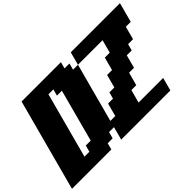

<svg xmlns="http://www.w3.org/2000/svg" viewBox="-120 -1300 1725 1725"><g transform="rotate(-45 742.0 -437.5)"><path d="M625 0H1250Q1255.9 -21 1267.1 -62.7Q1278.3 -104.5 1283.7 -125H971.2Q977.1 -145.5 988 -187.3Q999 -229 1004.4 -250H1066.9Q1072.3 -270.5 1083.5 -312.3Q1094.7 -354 1100.6 -375H1163.1Q1168.5 -396 1179.7 -437.5Q1190.9 -479 1196.3 -500H1258.8L1275.9 -562.5H1338.4Q1344.2 -583 1355 -625Q1365.7 -667 1371.6 -687.5H1434.1L1484.4 -875H859.4Q854 -854.5 842.8 -812.5Q831.5 -770.5 826.2 -750H763.7L780.3 -812.5H717.8L734.4 -875H234.4Q195.3 -729 117.2 -437.5Q39.1 -146 0 0H500L516.6 -62.5H579.1L596.2 -125H658.7Q653.3 -104 642.1 -62.5Q630.9 -21 625 0ZM346.2 -125H283.7Q311.5 -229.5 367.4 -437.7Q423.3 -646 451.2 -750H513.7L496.6 -687.5H559.1Q537.1 -604 492.2 -437.3Q447.3 -270.5 425.3 -187.5H362.8ZM737.8 -187.5H675.3L826.2 -750H1138.7Q1132.8 -729 1121.6 -687.3Q1110.4 -645.5 1105 -625H1042.5Q1036.6 -604 1025.4 -562.3Q1014.2 -520.5 1008.8 -500H946.3Q940.9 -479 929.9 -437.3Q918.9 -395.5 913.1 -375H850.6L833.5 -312.5H771Q765.1 -292 754.2 -250.2Q743.2 -208.5 737.8 -187.5Z"/></g></svg>

Font: Faithful 32x
Style: BoldOblique
Weight: 400
Foundry: Faithful Resource Pack
Version: Version 1.0; January 27, 2023